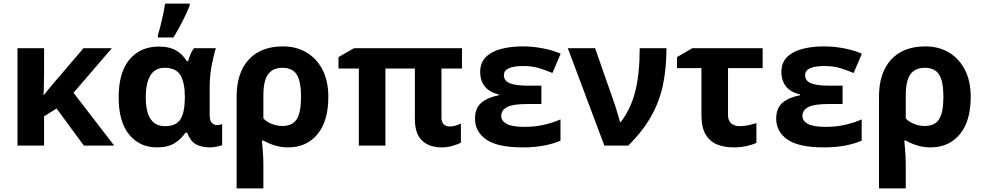

<svg xmlns="http://www.w3.org/2000/svg" viewBox="-20 -816 5505 1076"><path d="M607 -546 392 -296 620 0H450L297 -208L227 -164V0H78V-546H227V-403Q226 -373 226 -343Q226 -313 224 -284H226Q243 -305 260 -325.5Q277 -346 295 -367L448 -546Z M859 10Q763 10 704 -61.5Q645 -133 645 -271Q645 -411 706 -483Q767 -555 870 -555Q928 -555 965 -534.5Q1002 -514 1027 -473H1034Q1039 -490 1047 -510.5Q1055 -531 1067 -546H1190Q1179 -514 1167 -453Q1155 -392 1155 -325V-173Q1155 -139 1167.5 -127Q1180 -115 1196 -115Q1203 -115 1212 -117Q1221 -119 1225 -120V-3Q1218 1 1196.5 5.5Q1175 10 1158 10Q1108 10 1077 -8Q1046 -26 1029 -72H1019Q997 -38 959 -14Q921 10 859 10ZM904 -109Q966 -109 990.5 -146.5Q1015 -184 1016 -266V-272Q1016 -352 991.5 -394Q967 -436 902 -436Q849 -436 823 -393.5Q797 -351 797 -270Q797 -109 904 -109ZM865 -606V-621Q873 -645 880.5 -676Q888 -707 895 -739Q902 -771 905 -796H1043V-784Q1027 -745 1004 -699Q981 -653 952 -606Z M1820 -273Q1820 -137 1759 -63.5Q1698 10 1594 10Q1556 10 1520 -1Q1484 -12 1457 -28H1448Q1450 -5 1453 33Q1456 71 1456 103V240H1306V-274Q1306 -408 1374 -482Q1442 -556 1566 -556Q1640 -556 1697 -522.5Q1754 -489 1787 -426Q1820 -363 1820 -273ZM1563 -436Q1509 -436 1482.5 -400Q1456 -364 1456 -281V-152Q1477 -131 1505.5 -120.5Q1534 -110 1563 -110Q1619 -110 1643 -148Q1667 -186 1667 -273Q1667 -360 1643 -398Q1619 -436 1563 -436Z M2500 -107Q2517 -107 2533 -112Q2549 -117 2563 -124V-17Q2546 -7 2516 1.5Q2486 10 2455 10Q2386 10 2345.5 -28Q2305 -66 2305 -150V-432H2140V0H1991V-432H1877V-496L1964 -546H2569V-432H2454V-156Q2454 -131 2467.5 -119Q2481 -107 2500 -107Z M3014 -336V-233H2932Q2855 -233 2822 -216Q2789 -199 2789 -166Q2789 -139 2819 -122Q2849 -105 2920 -105Q2981 -105 3034 -118Q3087 -131 3121 -147V-28Q3084 -11 3030 -0.5Q2976 10 2909 10Q2768 10 2705 -34Q2642 -78 2642 -151Q2642 -211 2678.5 -241Q2715 -271 2775 -282V-287Q2723 -299 2697 -331.5Q2671 -364 2671 -413Q2671 -465 2703 -496.5Q2735 -528 2789 -542Q2843 -556 2909 -556Q2966 -556 3023 -545Q3080 -534 3122 -515L3076 -407Q3040 -422 3001.5 -434Q2963 -446 2913 -446Q2804 -446 2804 -395Q2804 -363 2836.5 -349.5Q2869 -336 2939 -336Z M3162 -546H3315L3421 -243Q3429 -221 3439 -186.5Q3449 -152 3455 -132H3459Q3516 -207 3540.5 -305.5Q3565 -404 3565 -546H3715Q3715 -438 3696.5 -345.5Q3678 -253 3631.5 -168.5Q3585 -84 3501 0H3367Z M4254 -546V-434H4060V-171Q4060 -140 4078 -124.5Q4096 -109 4125 -109Q4150 -109 4173 -114Q4196 -119 4219 -126V-15Q4197 -5 4163.5 2.5Q4130 10 4091 10Q4040 10 3999.5 -6Q3959 -22 3935 -61.5Q3911 -101 3911 -171V-434H3774V-496L3860 -546Z M4702 -336V-233H4620Q4543 -233 4510 -216Q4477 -199 4477 -166Q4477 -139 4507 -122Q4537 -105 4608 -105Q4669 -105 4722 -118Q4775 -131 4809 -147V-28Q4772 -11 4718 -0.5Q4664 10 4597 10Q4456 10 4393 -34Q4330 -78 4330 -151Q4330 -211 4366.5 -241Q4403 -271 4463 -282V-287Q4411 -299 4385 -331.5Q4359 -364 4359 -413Q4359 -465 4391 -496.5Q4423 -528 4477 -542Q4531 -556 4597 -556Q4654 -556 4711 -545Q4768 -534 4810 -515L4764 -407Q4728 -422 4689.5 -434Q4651 -446 4601 -446Q4492 -446 4492 -395Q4492 -363 4524.5 -349.5Q4557 -336 4627 -336Z M5420 -273Q5420 -137 5359 -63.5Q5298 10 5194 10Q5156 10 5120 -1Q5084 -12 5057 -28H5048Q5050 -5 5053 33Q5056 71 5056 103V240H4906V-274Q4906 -408 4974 -482Q5042 -556 5166 -556Q5240 -556 5297 -522.5Q5354 -489 5387 -426Q5420 -363 5420 -273ZM5163 -436Q5109 -436 5082.5 -400Q5056 -364 5056 -281V-152Q5077 -131 5105.5 -120.5Q5134 -110 5163 -110Q5219 -110 5243 -148Q5267 -186 5267 -273Q5267 -360 5243 -398Q5219 -436 5163 -436Z"/></svg>

Font: Noto Sans IKEA
Style: Bold
Weight: 600
Designer: Monotype Design Team
Foundry: Monotype Imaging Inc.
Version: Version 2.001